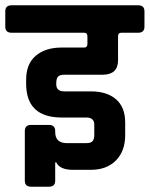

<svg xmlns="http://www.w3.org/2000/svg" viewBox="-50 -643 567 727"><path d="M277 -198H184Q49 -198 49 -326V-341Q49 -401 85.5 -432Q122 -463 184 -463H269Q281 -463 281 -477V-505Q281 -519 269 -519H-6Q-30 -519 -30 -542V-600Q-30 -623 -6 -623H473Q497 -623 497 -600V-542Q497 -519 473 -519H409Q397 -519 397 -505V-415Q397 -360 338 -360H193Q176 -360 169.5 -352.5Q163 -345 163 -328V-324Q163 -297 193 -297H294Q355 -297 389.5 -267Q424 -237 424 -179V-131Q424 -71 389 -35.5Q354 0 294 0H225Q177 0 163 -28H159V41Q159 64 135 64H68Q44 64 44 41V-147Q44 -170 68 -170H135Q159 -170 159 -147V-143Q159 -101 204 -101H277Q294 -101 300.5 -108.5Q307 -116 307 -133V-171Q307 -198 277 -198Z"/></svg>

Font: Rajdhani
Style: Bold
Weight: 700
Designer: Satya Rajpurohit, Jyotish Sonowal
Foundry: Indian Type Foundry
Version: Version 1.201 February 1, 2022